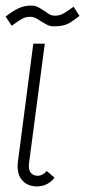

<svg xmlns="http://www.w3.org/2000/svg" viewBox="-28 -656 304 686"><path d="M75 -63Q75 -45 84 -36.5Q93 -28 107 -28Q124 -28 139 -45L167 -21Q142 10 104 10Q73 10 54 -9Q35 -28 35 -61Q35 -72 36 -78L91 -500H132L76 -75Q75 -71 75 -63ZM82 -636Q97 -636 107 -631Q117 -626 132 -616Q144 -607 151 -603.5Q158 -600 167 -600Q184 -600 195.5 -606Q207 -612 218.5 -620.5Q230 -629 235 -632L256 -599Q250 -595 234 -583Q218 -571 202.5 -566.5Q187 -562 164 -562Q151 -562 141 -567Q131 -572 117 -581Q96 -596 82 -596Q65 -596 53 -590Q41 -584 14 -564L-8 -597Q24 -621 43 -628.5Q62 -636 82 -636Z"/></svg>

Font: Bellota Light
Style: Italic
Weight: 300
Italic angle: -7.5°
Designer: Kemie Guaida
Foundry: Kemie Guaida
Version: Version 4.001